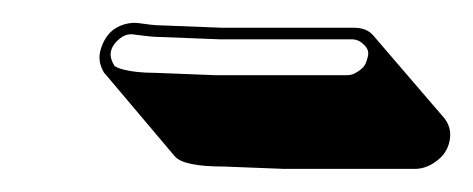

<svg xmlns="http://www.w3.org/2000/svg" viewBox="-20 -335 409 166"><path d="M225 -189H339C346 -189 353 -192 359 -197C365 -202 368 -208 369 -215C370 -222 368 -228 364 -233L303 -304C299 -309 293 -311 286 -311H172L121 -313C114 -313 107 -314 100 -315C93 -316 85 -314 79 -310C73 -306 69 -299 67 -292C65 -285 66 -279 70 -272L71 -271L131 -200C136 -194 150 -191 174 -191ZM166 -270 115 -272C89 -272 80 -277 79 -278C76 -283 75 -287 76 -291C77 -295 80 -299 84 -302C88 -305 92 -306 97 -305C105 -304 112 -303 119 -303L170 -301H284C289 -301 292 -299 295 -296C298 -293 299 -290 298 -286C297 -282 296 -278 292 -275C288 -272 285 -270 280 -270Z"/></svg>

Font: AppleStorm
Style: ShdRgIta
Weight: 400
Foundry: Cannot Into Space Fonts
Version: Version 1.01